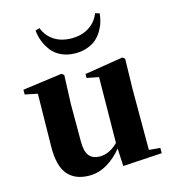

<svg xmlns="http://www.w3.org/2000/svg" viewBox="-122 -928 935 1044"><g transform="rotate(-15 345.5 -405.5)"><path d="M509.8 -828.1 534.2 -820.8Q531.7 -795.4 524.4 -771.7Q517.1 -748 502.9 -724.6Q488.8 -701.2 468.8 -683.8Q448.7 -666.5 418.9 -655.8Q389.2 -645 353 -645Q308.6 -645 273.9 -660.9Q239.3 -676.8 219 -703.4Q198.7 -730 187.3 -759.3Q175.8 -788.6 172.9 -820.8L196.8 -828.1Q214.4 -781.7 254.6 -755.4Q294.9 -729 353 -729Q411.1 -729 451.9 -755.9Q492.7 -782.7 509.8 -828.1ZM600.1 -34.2 663.1 -28.8V1L442.9 14.2L438 -85.9Q401.4 -39.6 353.3 -11.2Q305.2 17.1 252.9 17.1Q173.8 17.1 132.1 -31.2Q90.3 -79.6 91.8 -189L96.2 -485.8L25.9 -500V-526.9L248 -557.1L261.2 -546.9L254.9 -383.8V-173.8Q254.9 -116.7 275.1 -92.8Q295.4 -68.8 334 -68.8Q388.7 -68.8 437 -117.2L440.9 -486.8L374 -500V-522L590.8 -557.1L604 -546.9L600.1 -383.8Z"/></g></svg>

Font: Noto Serif JP Black
Style: Regular
Weight: 900
Designer: Ryoko NISHIZUKA  (kana & ideographs); Frank Grießhammer (Latin, Greek & Cyrillic); Wenlong ZHANG  (bopomofo); Sandoll Co
Foundry: Adobe Systems Incorporated
Version: Version 1.001;PS 1.001;hotconv 16.6.54;makeotf.lib2.5.65590